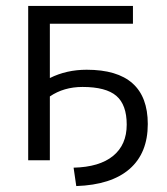

<svg xmlns="http://www.w3.org/2000/svg" viewBox="-20 -540 563 647"><path d="M272 -305Q478 -305 478 -122Q478 -24 416.5 29.5Q355 83 237 87L228 25Q315 23 361 -14.5Q407 -52 407 -120Q407 -187 372 -217Q337 -247 258 -247Q195 -247 148 -215V0H75V-520H428V-460H148V-277Q204 -305 272 -305Z"/></svg>

Font: M PLUS 1p
Style: Regular
Weight: 400
Version: Version 1.062